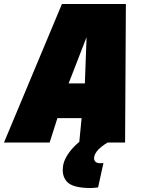

<svg xmlns="http://www.w3.org/2000/svg" viewBox="-60 -718 730 967"><path d="M75 -123 113 -298H556L518 -123ZM252 -698H574L570 0H339L367 -286L376 -531L281 -286L190 0H-40ZM434 226Q424 227 414.5 228Q405 229 397 229Q306 229 277 197Q248 165 259 110Q264 87 281 60.5Q298 34 325.5 8.5Q353 -17 391 -37L482 0Q465 10 450.5 21.5Q436 33 427 45Q418 57 415 69Q411 85 419 94.5Q427 104 443 104Q448 104 452.5 104Q457 104 461 103Z"/></svg>

Font: Azeret Mono Thin Black
Style: Italic
Weight: 900
Italic angle: -12°
Version: Version 1.002